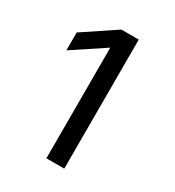

<svg xmlns="http://www.w3.org/2000/svg" viewBox="-171 -809 831 911"><g transform="rotate(30 244.0 -353.5)"><path d="M321 0H223V-652L280 -644L49 -491V-589L226 -707H321Z"/></g></svg>

Font: 42dot Sans Light Medium
Style: Regular
Weight: 500
Version: Version 1.000